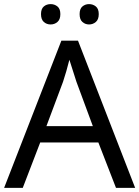

<svg xmlns="http://www.w3.org/2000/svg" viewBox="-20 -915 679 935"><path d="M544.9 0 459 -221.2H175.8L90.8 0H0L278.8 -716.8H359.9L638.2 0ZM432.1 -300.8 352.1 -517.1 317.9 -624Q303.2 -565.4 287.1 -517.1L206.1 -300.8ZM179.7 -846.2Q179.7 -872.1 193.4 -883.5Q207 -895 226.6 -895Q245.6 -895 259.8 -883.5Q273.9 -872.1 273.9 -846.2Q273.9 -820.3 259.8 -808.1Q245.6 -795.9 226.6 -795.9Q207 -795.9 193.4 -808.1Q179.7 -820.3 179.7 -846.2ZM367.7 -846.2Q367.7 -872.1 381.3 -883.5Q395 -895 413.6 -895Q432.6 -895 446.8 -883.5Q460.9 -872.1 460.9 -846.2Q460.9 -820.3 446.8 -808.1Q432.6 -795.9 413.6 -795.9Q395 -795.9 381.3 -808.1Q367.7 -820.3 367.7 -846.2Z"/></svg>

Font: NotoPenekeko
Style: Regular
Weight: 400
Designer: Monotype Design team
Foundry: Monotype Imaging Inc.
Version: Version 1.04